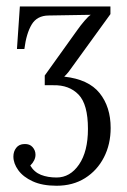

<svg xmlns="http://www.w3.org/2000/svg" viewBox="-20 -396 403 608"><path d="M159.1 192.2Q114 192.2 83.6 178.2Q53.2 164.3 37.8 142.8Q22.4 121.4 22.4 99.7Q22.4 83.6 31.4 72.1Q40.3 60.5 57.2 60.1Q74.1 59.4 83.2 69.9Q92.4 80.3 92.4 93.9Q92.4 111.8 75.9 128.3Q88.4 149.2 109.8 157.7Q131.3 166.1 159.1 166.1Q202.1 166.1 230.3 124.9Q258.5 83.6 258.5 12.1Q258.5 -65.6 228.8 -96.4Q199.1 -127.2 148.9 -126.1Q141.9 -126.1 135.1 -126.1Q128.3 -126.1 121.7 -126.1V-156.9L224.4 -300.3Q234.7 -315 247.3 -329.8Q260 -344.7 267.3 -349.1L133.8 -346.9Q97.2 -346.5 80.3 -318.3Q63.4 -290.1 57.2 -240.9H33.7L42.9 -375.5H329.7V-351.3L197.7 -169.1Q194 -164.3 190.7 -160.8Q187.4 -157.3 183.4 -153.3Q260.4 -144.8 295.4 -101.2Q330.4 -57.6 330.4 9.2Q330.4 60.9 309.1 102.3Q287.9 143.7 249.4 168Q210.9 192.2 159.1 192.2Z"/></svg>

Font: Parastoo
Style: Regular
Weight: 400
Foundry: Saber Rastikerdar (saber.rastikerdar@gmail.com)
Version: Version 3.000